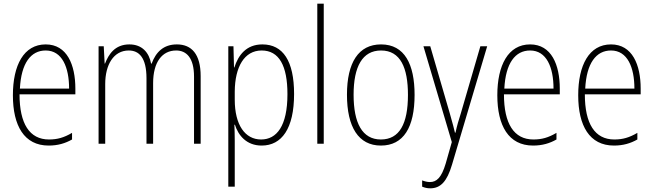

<svg xmlns="http://www.w3.org/2000/svg" viewBox="-20 -780 3547 1042"><path d="M228 -539C109 -539 50 -426 50 -263C50 -98 111 10 244 10C294 10 334 -2 371 -23V-59C327 -33 291 -23 246 -23C140 -23 86 -109 86 -268H389V-299C389 -428 344 -539 228 -539ZM228 -506C317 -506 355 -415 355 -299H88C95 -437 147 -506 228 -506Z M940 -539C867 -539 826 -497 803 -435H800C789 -494 752 -539 682 -539C603 -539 569 -484 550 -435H548L543 -529H515V0H551V-324C551 -428 596 -506 679 -506C734 -506 775 -468 775 -355V0H811V-329C811 -443 860 -506 936 -506C992 -506 1033 -466 1033 -364V0H1069V-367C1069 -486 1020 -539 940 -539Z M1404 -539C1316 -539 1273 -480 1252 -414H1250L1247 -529H1219V233H1254V-15C1254 -48 1253 -80 1252 -103H1255C1273 -46 1317 10 1400 10C1509 10 1576 -82 1576 -270C1576 -449 1516 -539 1404 -539ZM1400 -506C1495 -506 1540 -423 1540 -269C1540 -95 1481 -23 1397 -23C1310 -23 1254 -102 1254 -239V-283C1255 -417 1306 -506 1400 -506Z M1737 0V-760H1702V0Z M2230 -265C2230 -431 2176 -539 2048 -539C1926 -539 1863 -441 1863 -266C1863 -90 1926 10 2047 10C2170 10 2230 -89 2230 -265ZM1899 -266C1899 -419 1947 -506 2048 -506C2154 -506 2194 -411 2194 -265C2194 -108 2148 -23 2047 -23C1946 -23 1899 -112 1899 -266Z M2278 -529 2432 -9 2399 107C2376 185 2349 208 2313 208C2299 208 2284 204 2271 199V233C2286 239 2299 242 2315 242C2371 242 2406 205 2433 114L2624 -529H2587L2481 -165C2469 -128 2460 -97 2452 -60H2449C2444 -83 2438 -104 2421 -165L2315 -529Z M2857 -539C2738 -539 2679 -426 2679 -263C2679 -98 2740 10 2873 10C2923 10 2963 -2 3000 -23V-59C2956 -33 2920 -23 2875 -23C2769 -23 2715 -109 2715 -268H3018V-299C3018 -428 2973 -539 2857 -539ZM2857 -506C2946 -506 2984 -415 2984 -299H2717C2724 -437 2776 -506 2857 -506Z M3296 -539C3177 -539 3118 -426 3118 -263C3118 -98 3179 10 3312 10C3362 10 3402 -2 3439 -23V-59C3395 -33 3359 -23 3314 -23C3208 -23 3154 -109 3154 -268H3457V-299C3457 -428 3412 -539 3296 -539ZM3296 -506C3385 -506 3423 -415 3423 -299H3156C3163 -437 3215 -506 3296 -506Z"/></svg>

Font: Noto Sans Bengali Condensed ExtraLight
Style: Regular
Weight: 200
Width: 3
Designer: Joana Ranito - Universal Thirst; Jelle Bosma - Monotype Design Team
Foundry: Universal Thirst ehf.
Version: Version 3.000